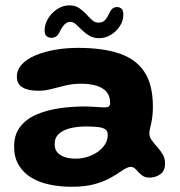

<svg xmlns="http://www.w3.org/2000/svg" viewBox="-20 -656 688 734"><path d="M254 58Q212 58 172.5 50.2Q133 42.5 102 24.5Q71 6.5 52.5 -23.2Q34 -53 34 -96Q34 -141 56.8 -170.8Q79.5 -200.5 118 -217.5Q156.5 -234.5 205.2 -241.8Q254 -249 306 -249Q320 -249 334.2 -248Q348.5 -247 360.8 -246.2Q373 -245.5 380.5 -245.5Q392 -245.5 396.5 -249.5Q401 -253.5 401 -263Q401 -275.5 397.8 -285.5Q394.5 -295.5 388.5 -303.2Q382.5 -311 374 -316.5Q359.5 -326.5 337.5 -331.2Q315.5 -336 290 -336Q258.5 -336 230.5 -329.2Q202.5 -322.5 177 -315.8Q151.5 -309 127 -309Q87.5 -309 66 -322Q44.5 -335 44.5 -362.5Q44.5 -389 63.5 -409.8Q82.5 -430.5 115.8 -444.5Q149 -458.5 191 -465.8Q233 -473 278.5 -473Q371.5 -473 435 -452Q498.5 -431 531.5 -382Q564.5 -333 564.5 -248Q564.5 -227 562.5 -211Q560.5 -195 557.8 -183.2Q555 -171.5 553 -162.5Q551 -153.5 551 -146Q551 -132.5 560 -120Q569 -107.5 581 -94.2Q593 -81 602 -65.8Q611 -50.5 611 -31.5Q611 -3 593 10Q575 23 551.5 23Q532.5 23 520.8 12.8Q509 2.5 500 -7.8Q491 -18 480 -18Q472.5 -18 463.2 -13.5Q454 -9 441 0Q426 10.5 401.8 24.2Q377.5 38 341.5 48Q305.5 58 254 58ZM269.5 -49.5Q292.5 -49.5 314 -56.2Q335.5 -63 353.2 -75.2Q371 -87.5 381.5 -104.2Q392 -121 392 -140.5Q392 -154.5 383 -161.2Q374 -168 355.2 -170.2Q336.5 -172.5 308 -172.5Q277.5 -172.5 250.2 -166.2Q223 -160 206 -145.2Q189 -130.5 189 -104.5Q189 -85.5 199.2 -73.5Q209.5 -61.5 227.5 -55.5Q245.5 -49.5 269.5 -49.5ZM176.5 -511.5Q165.5 -511.5 158 -518Q150.5 -524.5 150.5 -539.5Q150.5 -563 163.8 -585Q177 -607 198.8 -621.2Q220.5 -635.5 245.5 -635.5Q267 -635.5 282 -625.5Q297 -615.5 309 -602.5Q321 -589.5 331.8 -579.5Q342.5 -569.5 355 -569.5Q369.5 -569.5 378.2 -576.2Q387 -583 396 -602Q403 -617.5 410 -623.2Q417 -629 428 -629Q437 -629 444.2 -623Q451.5 -617 451.5 -600Q451.5 -576.5 438 -555.8Q424.5 -535 403.5 -522.5Q382.5 -510 358.5 -510Q337.5 -510 321.5 -519.5Q305.5 -529 293.2 -541.2Q281 -553.5 270.2 -563Q259.5 -572.5 248.5 -572.5Q237 -572.5 227 -562.8Q217 -553 209 -536Q202 -521 194 -516.2Q186 -511.5 176.5 -511.5Z"/></svg>

Font: Gluten SemiBold
Style: Regular
Weight: 600
Designer: Tyler Finck
Foundry: Etcetera Type Company
Version: Version 1.300